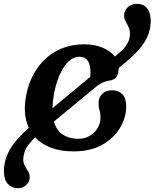

<svg xmlns="http://www.w3.org/2000/svg" viewBox="-63 -784 810 1007"><path d="M464 -167.5Q464 -191 458.8 -206.5Q453.5 -222 454 -243.5Q454 -272.5 473 -291.5Q492 -310.5 525.5 -310.5Q558.5 -310.5 578.8 -289.5Q599 -268.5 599 -224.5Q598.5 -166.5 566.2 -112.8Q534 -59 472.5 -24.5Q411 10 322.5 10Q256 10 205.2 -9Q154.5 -28 121.5 -63.5Q85 -28.5 72.2 -2Q59.5 24.5 59 51.5Q59 72 67.5 86.5Q76 101 84.5 114.8Q93 128.5 93 146Q92.5 169.5 74.8 186.2Q57 203 30.5 203Q-0.5 203 -21.8 180.5Q-43 158 -42.5 109.5Q-42 54.5 -11 0.2Q20 -54 88 -113.5Q54.5 -186 75 -287.5Q91 -366 132.2 -425.5Q173.5 -485 236.2 -518.2Q299 -551.5 379.5 -551.5Q433 -551.5 475 -534Q517 -516.5 539 -487.5L556.5 -501.5Q589 -528.5 603.5 -552.8Q618 -577 618.5 -604.5Q618.5 -627 611 -642.8Q603.5 -658.5 595.8 -672.5Q588 -686.5 588 -703Q588 -727.5 606.5 -745.8Q625 -764 655.5 -764Q688 -764 707.8 -741Q727.5 -718 727.5 -675Q727.5 -615.5 695.2 -563.8Q663 -512 590.5 -453L560 -427.5Q559.5 -425 559.5 -423Q557.5 -393.5 546.5 -379Q535.5 -364.5 509 -361Q498 -359.5 484.2 -354.5Q470.5 -349.5 452 -338L220 -146.5Q233.5 -98.5 267.5 -77.2Q301.5 -56 347.5 -56Q395.5 -56 429.5 -88Q463.5 -120 464 -167.5ZM220 -290Q213 -250.5 212 -216.5L410.5 -381Q411 -385 411 -389Q414 -439 398.8 -462.8Q383.5 -486.5 353.5 -486.5Q309.5 -486.5 273 -433.2Q236.5 -380 220 -290Z"/></svg>

Font: Fraunces 144pt SuperSoft SemiBold
Style: Italic
Weight: 600
Italic angle: -16°
Version: Version 1.000;[b76b70a41]